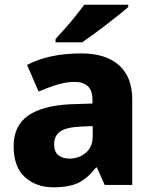

<svg xmlns="http://www.w3.org/2000/svg" viewBox="-20 -786 650 816"><path d="M326 -559Q429 -559 485.5 -509Q542 -459 542 -363V0H425L392 -74H388Q353 -29 314 -9.5Q275 10 206 10Q134 10 86 -33Q38 -76 38 -165Q38 -252 100 -295Q162 -338 282 -343L373 -346V-359Q373 -402 353 -420Q333 -438 297 -438Q262 -438 222.5 -426Q183 -414 144 -397L95 -510Q140 -534 198 -546.5Q256 -559 326 -559ZM323 -248Q260 -245 235 -226.5Q210 -208 210 -173Q210 -141 228 -126.5Q246 -112 275 -112Q316 -112 345 -137Q374 -162 374 -206V-250ZM525 -756Q509 -742 484 -722Q459 -702 430.5 -680Q402 -658 375 -638.5Q348 -619 329 -606H216V-620Q232 -638 255 -663.5Q278 -689 300 -716.5Q322 -744 338 -766H525Z"/></svg>

Font: Noto Sans Khmer UI ExtraBold
Style: Regular
Weight: 800
Designer: Danh Hong and the Monotype Design Team
Foundry: Monotype Imaging Inc.
Version: Version 2.002; ttfautohint (v1.8.4.7-5d5b)